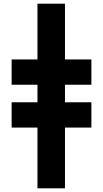

<svg xmlns="http://www.w3.org/2000/svg" viewBox="-20 -780 556 1040"><path d="M332 -760H183V-458H43V-321H183V-226H43V-89H183V240H332V-89H475V-226H332V-321H475V-458H332Z"/></svg>

Font: Noto Sans UI Black
Style: Regular
Weight: 900
Designer: Monotype Design Team
Foundry: Monotype Imaging Inc.
Version: Version 1.901